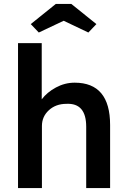

<svg xmlns="http://www.w3.org/2000/svg" viewBox="-20 -960 649 980"><path d="M72 0V-740H193V-453Q220 -489 265.5 -513.5Q311 -538 361 -538Q542 -538 542 -322V0H420V-313Q420 -435 319 -430Q265 -430 229.5 -397.5Q194 -365 194 -317V0ZM178 -794 137 -837 265 -940H344L472 -837L431 -794L305 -854Z"/></svg>

Font: Readex Pro Medium
Style: Regular
Weight: 500
Designer: Bonnie Shaver-Troup, Thomas Jockin
Foundry: Lexend
Version: Version 1.204; ttfautohint (v1.8.4.7-5d5b)